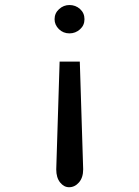

<svg xmlns="http://www.w3.org/2000/svg" viewBox="-20 -744 565 780"><path d="M262.2 -608.4Q236.8 -608.4 219.2 -625.7Q201.7 -643.1 201.7 -666Q201.7 -690.4 220 -707Q238.3 -723.6 262.2 -723.6Q287.1 -723.6 305.2 -707.3Q323.2 -690.9 323.2 -666Q323.2 -641.1 304.9 -624.8Q286.6 -608.4 262.2 -608.4ZM260.7 16.6Q239.7 16.6 224.1 -2.9Q208.5 -22.5 208.5 -55.7L222.2 -493.7H304.2L317.9 -56.2Q317.9 -22.5 300.8 -2.9Q283.7 16.6 260.7 16.6Z"/></svg>

Font: Anka/Coder Condensed
Style: Regular
Weight: 400
Width: 4
Monospace: yes
Version: Version 1.100